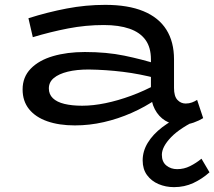

<svg xmlns="http://www.w3.org/2000/svg" viewBox="-20 -503 882 790"><path d="M721 10Q687 10 660 -6.5Q633 -23 617 -53.5Q601 -84 601 -125V-259Q601 -308 578.5 -339Q556 -370 512.5 -385Q469 -400 407 -400Q333 -400 260.5 -386Q188 -372 115 -350L97 -428Q176 -453 254.5 -468Q333 -483 413 -483Q507 -483 570 -457Q633 -431 664.5 -381Q696 -331 696 -259V-141Q696 -107 710 -92Q724 -77 744 -77Q758 -77 770 -81.5Q782 -86 791 -92L816 -17Q800 -7 776.5 1.5Q753 10 721 10ZM288 13Q223 13 174.5 -4Q126 -21 99.5 -54Q73 -87 73 -135Q73 -186 106.5 -220.5Q140 -255 198 -272Q256 -289 329 -289Q419 -289 491.5 -274Q564 -259 627 -239V-180Q555 -199 485.5 -207.5Q416 -216 345 -217Q295 -217 258.5 -208Q222 -199 201.5 -182Q181 -165 181 -139Q181 -115 197.5 -99Q214 -83 245 -75.5Q276 -68 318 -68Q363 -68 414 -78.5Q465 -89 519.5 -109Q574 -129 627 -158L625 -96Q577 -63 521.5 -38.5Q466 -14 407 -0.5Q348 13 288 13ZM696 267Q662 267 632.5 254.5Q603 242 585 217.5Q567 193 567 157Q567 119 588 84.5Q609 50 647.5 20.5Q686 -9 739 -31L802 -15Q722 22 684 61.5Q646 101 646 134Q646 163 664.5 178Q683 193 709 193Q737 193 762 180.5Q787 168 809 150L842 206Q812 233 775.5 250Q739 267 696 267Z"/></svg>

Font: BioRhyme SemiExpanded
Style: Regular
Weight: 400
Width: 6
Designer: Aoife Mooney
Foundry: Aoife Mooney Type
Version: Version 1.600;gftools[0.9.33]